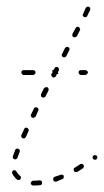

<svg xmlns="http://www.w3.org/2000/svg" viewBox="-20 -564 321 594"><path d="M109 6Q111 4 110 1Q110 -1 110 -2Q109 -3 108 -4Q107 -5 105 -6Q104 -6 102 -6Q93 -5 83 -5Q81 -5 80 -4Q79 -4 78 -3Q77 -2 76 0Q75 1 75 3Q75 6 78 8Q80 10 83 10Q93 10 104 9Q107 9 109 6ZM177 -14Q178 -17 177 -19Q177 -21 176 -22Q175 -23 173 -23Q172 -24 170 -24Q169 -24 167 -23Q158 -20 149 -17Q146 -16 145 -13Q144 -10 145 -7Q145 -6 146 -4Q147 -3 148 -3Q150 -2 151 -2Q153 -2 154 -2Q164 -6 173 -10Q176 -11 177 -14ZM38 -7Q41 -7 43 -9Q44 -11 44 -12Q45 -13 45 -15Q44 -16 44 -18Q43 -19 42 -20Q35 -26 31 -33Q30 -36 27 -37Q24 -38 21 -37Q20 -36 19 -35Q18 -34 18 -32Q17 -31 17 -29Q17 -28 18 -27Q23 -17 32 -9Q34 -7 38 -7ZM239 -48Q240 -51 239 -53Q237 -56 234 -57Q231 -57 228 -56Q219 -50 211 -45Q210 -45 209 -44Q208 -42 208 -41Q207 -39 208 -38Q208 -37 209 -35Q209 -34 210 -33Q212 -32 213 -32Q214 -31 216 -32Q217 -32 219 -32Q227 -37 236 -43Q239 -45 239 -48ZM278 -71Q281 -73 281 -76Q282 -79 280 -81Q278 -84 275 -84Q272 -85 270 -83Q268 -82 268 -81Q267 -80 266 -78Q266 -77 267 -75Q267 -74 268 -73Q269 -70 273 -70Q276 -69 278 -71ZM20 -75Q22 -72 25 -71Q26 -71 27 -71Q29 -71 30 -72Q32 -72 33 -74Q34 -75 34 -76Q37 -84 41 -95Q42 -97 41 -100Q39 -103 36 -104Q34 -105 31 -104Q28 -103 27 -100Q23 -89 20 -81Q19 -78 20 -75ZM46 -141Q47 -138 50 -136Q51 -136 53 -136Q54 -136 56 -136Q57 -137 58 -138Q59 -139 60 -140L68 -158Q70 -161 68 -164Q67 -167 65 -168Q63 -169 62 -169Q60 -169 59 -169Q57 -168 56 -167Q55 -166 55 -165L46 -146Q45 -144 46 -141ZM75 -207Q75 -206 76 -204Q76 -203 77 -202Q78 -201 80 -200Q82 -199 85 -200Q88 -201 90 -203L98 -221Q99 -223 99 -224Q99 -226 99 -227Q98 -229 97 -230Q96 -231 95 -231Q92 -233 89 -232Q86 -231 85 -228L76 -210Q75 -209 75 -207ZM107 -270Q106 -269 107 -267Q107 -266 108 -265Q109 -263 111 -263Q112 -262 113 -262Q115 -262 116 -262Q118 -263 119 -264Q120 -265 121 -266L130 -284Q131 -287 130 -290Q129 -293 127 -294Q124 -295 121 -294Q118 -293 116 -291L107 -273Q107 -271 107 -270ZM142 -346Q141 -346 141 -346Q141 -345 141 -345Q142 -343 143 -341L139 -335Q138 -332 139 -330Q140 -327 143 -325Q144 -324 145 -324Q147 -324 148 -325Q150 -325 151 -326Q152 -327 153 -328L156 -335Q158 -335 160 -335Q160 -335 161 -335Q160 -336 160 -336Q160 -338 159 -340L162 -346Q163 -349 162 -352Q161 -355 159 -356Q157 -357 156 -357Q154 -357 153 -357Q152 -356 150 -355Q149 -354 149 -353L145 -347Q143 -347 142 -346ZM48 -335Q46 -337 46 -340Q46 -343 48 -345Q50 -347 53 -347H82Q85 -347 88 -345Q90 -343 90 -340Q90 -337 88 -335Q85 -332 82 -332H53Q50 -332 48 -335ZM249 -335Q252 -337 252 -340Q252 -343 249 -345Q247 -347 244 -347H230Q227 -347 225 -345Q223 -343 223 -340Q223 -337 225 -335Q227 -332 230 -332H244Q247 -332 249 -335ZM171 -395Q171 -393 171 -392Q172 -390 173 -389Q174 -388 175 -387Q178 -386 181 -387Q184 -388 185 -390L194 -408Q195 -409 195 -411Q195 -412 195 -414Q194 -415 194 -416Q193 -418 191 -418Q188 -420 186 -419Q183 -418 181 -415L172 -397Q171 -396 171 -395ZM204 -457Q203 -455 204 -454Q204 -452 205 -451Q206 -450 208 -449Q210 -448 213 -449Q216 -450 218 -452L227 -470Q228 -471 228 -473Q228 -474 227 -476Q227 -477 226 -478Q225 -480 224 -480Q221 -482 218 -481Q215 -480 214 -477L204 -459Q204 -458 204 -457ZM236 -519Q236 -517 236 -516Q237 -514 238 -513Q239 -512 240 -511Q241 -511 243 -511Q244 -510 246 -511Q247 -511 248 -512Q249 -513 250 -515Q256 -526 259 -533Q259 -534 259 -536Q260 -537 259 -539Q259 -540 258 -541Q257 -542 255 -543Q252 -544 249 -543Q247 -542 245 -539Q242 -532 237 -521Q236 -520 236 -519Z"/></svg>

Font: FRB American Cursive Dashed Extralight
Style: Italic
Weight: 200
Italic angle: -25°
Version: Version 2.0;Modular Font Editor K font №1